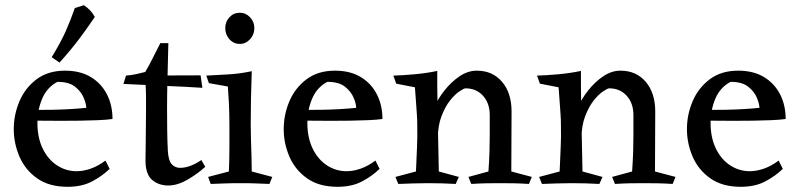

<svg xmlns="http://www.w3.org/2000/svg" viewBox="-20 -708 3077 739"><path d="M230 -436Q289 -436 329.5 -411.5Q370 -387 391.5 -345Q413 -303 413 -250Q392 -247 359 -245.5Q326 -244 288 -243.5Q250 -243 214 -243Q166 -243 131 -243.5Q96 -244 97 -244V-285Q102 -285 125 -285Q148 -285 181 -285.5Q214 -286 249 -288Q284 -290 312 -293Q312 -308 302 -332Q292 -356 268.5 -374.5Q245 -393 201 -393Q161 -372 142.5 -328.5Q124 -285 124 -235Q124 -178 144.5 -136Q165 -94 199.5 -71.5Q234 -49 275 -49Q301 -49 329.5 -59Q358 -69 386 -90L402 -58Q373 -30 334 -9.5Q295 11 240 11Q169 11 123 -21.5Q77 -54 55 -105Q33 -156 33 -211Q33 -267 55 -318.5Q77 -370 121 -403Q165 -436 230 -436ZM303 -688Q316 -679 325.5 -669.5Q335 -660 345 -643Q317 -601 285 -558.5Q253 -516 209 -467L179 -488Q215 -547 233.5 -589Q252 -631 268 -677Q276 -680 285.5 -682.5Q295 -685 303 -688Z M628 -542Q626 -457 624.5 -400Q623 -343 623 -295Q623 -257 623.5 -210.5Q624 -164 626 -128Q628 -91 640.5 -76.5Q653 -62 673 -62Q711 -62 755 -92L770 -66Q742 -40 702.5 -17Q663 6 628 6Q591 6 565.5 -15.5Q540 -37 540 -91Q540 -121 541 -169Q542 -217 542 -278Q542 -306 542 -333.5Q542 -361 540 -389Q539 -400 527.5 -403.5Q516 -407 501.5 -407.5Q487 -408 476 -409Q465 -410 465 -417Q487 -419 503.5 -422.5Q520 -426 539 -431Q556 -460 568.5 -485.5Q581 -511 597 -542ZM752 -418 759 -370Q698 -374 625.5 -377Q553 -380 455 -385L465 -417Z M949 -434Q947 -377 946 -328Q945 -279 945 -228Q945 -204 946 -171Q947 -138 948 -105.5Q949 -73 949 -48L1028 -27L1017 0Q991 -1 966.5 -2Q942 -3 905 -3Q870 -3 845.5 -2Q821 -1 791 0L781 -27L861 -48Q863 -97 863 -139.5Q863 -182 863 -226Q863 -249 862.5 -268.5Q862 -288 861 -312.5Q860 -337 857 -375L784 -388L774 -417Q809 -419 856 -421.5Q903 -424 949 -434ZM903 -539Q879 -539 863 -557Q847 -575 847 -600Q847 -624 863 -641.5Q879 -659 903 -659Q926 -659 942.5 -641.5Q959 -624 959 -600Q959 -575 942.5 -557Q926 -539 903 -539Z M1269 -436Q1328 -436 1368.5 -411.5Q1409 -387 1430.5 -345Q1452 -303 1452 -250Q1431 -247 1398 -245.5Q1365 -244 1327 -243.5Q1289 -243 1253 -243Q1205 -243 1170 -243.5Q1135 -244 1136 -244V-285Q1141 -285 1164 -285Q1187 -285 1220 -285.5Q1253 -286 1288 -288Q1323 -290 1351 -293Q1351 -308 1341 -332Q1331 -356 1307.5 -374.5Q1284 -393 1240 -393Q1200 -372 1181.5 -328.5Q1163 -285 1163 -235Q1163 -178 1183.5 -136Q1204 -94 1238.5 -71.5Q1273 -49 1314 -49Q1340 -49 1368.5 -59Q1397 -69 1425 -90L1441 -58Q1412 -30 1373 -9.5Q1334 11 1279 11Q1208 11 1162 -21.5Q1116 -54 1094 -105Q1072 -156 1072 -211Q1072 -267 1094 -318.5Q1116 -370 1160 -403Q1204 -436 1269 -436Z M1815 -436Q1876 -436 1912.5 -393Q1949 -350 1949 -279Q1949 -215 1948.5 -163.5Q1948 -112 1948 -48L2027 -27L2016 0Q1985 -2 1959 -2.5Q1933 -3 1904 -3Q1875 -3 1850.5 -2.5Q1826 -2 1794 0L1783 -27L1860 -48Q1863 -92 1864 -124.5Q1865 -157 1865 -189.5Q1865 -222 1865 -265Q1865 -311 1839 -339.5Q1813 -368 1772 -368Q1766 -368 1748.5 -356.5Q1731 -345 1712 -321Q1693 -297 1679 -260Q1665 -223 1665 -172L1630 -216Q1632 -249 1648 -287.5Q1664 -326 1690.5 -359.5Q1717 -393 1749 -414.5Q1781 -436 1815 -436ZM1663 -435Q1663 -401 1663 -380Q1663 -359 1663.5 -339Q1664 -319 1664 -289L1669 -48L1746 -27L1734 0Q1683 -3 1627 -3Q1596 -3 1570 -2Q1544 -1 1513 0L1502 -27L1581 -48Q1583 -97 1585 -139.5Q1587 -182 1586 -226Q1586 -249 1584.5 -268Q1583 -287 1581.5 -311Q1580 -335 1577 -372L1505 -386L1494 -417Q1529 -418 1574.5 -422Q1620 -426 1663 -435Z M2368 -436Q2429 -436 2465.5 -393Q2502 -350 2502 -279Q2502 -215 2501.5 -163.5Q2501 -112 2501 -48L2580 -27L2569 0Q2538 -2 2512 -2.5Q2486 -3 2457 -3Q2428 -3 2403.5 -2.5Q2379 -2 2347 0L2336 -27L2413 -48Q2416 -92 2417 -124.5Q2418 -157 2418 -189.5Q2418 -222 2418 -265Q2418 -311 2392 -339.5Q2366 -368 2325 -368Q2319 -368 2301.5 -356.5Q2284 -345 2265 -321Q2246 -297 2232 -260Q2218 -223 2218 -172L2183 -216Q2185 -249 2201 -287.5Q2217 -326 2243.5 -359.5Q2270 -393 2302 -414.5Q2334 -436 2368 -436ZM2216 -435Q2216 -401 2216 -380Q2216 -359 2216.5 -339Q2217 -319 2217 -289L2222 -48L2299 -27L2287 0Q2236 -3 2180 -3Q2149 -3 2123 -2Q2097 -1 2066 0L2055 -27L2134 -48Q2136 -97 2138 -139.5Q2140 -182 2139 -226Q2139 -249 2137.5 -268Q2136 -287 2134.5 -311Q2133 -335 2130 -372L2058 -386L2047 -417Q2082 -418 2127.5 -422Q2173 -426 2216 -435Z M2821 -436Q2880 -436 2920.5 -411.5Q2961 -387 2982.5 -345Q3004 -303 3004 -250Q2983 -247 2950 -245.5Q2917 -244 2879 -243.5Q2841 -243 2805 -243Q2757 -243 2722 -243.5Q2687 -244 2688 -244V-285Q2693 -285 2716 -285Q2739 -285 2772 -285.5Q2805 -286 2840 -288Q2875 -290 2903 -293Q2903 -308 2893 -332Q2883 -356 2859.5 -374.5Q2836 -393 2792 -393Q2752 -372 2733.5 -328.5Q2715 -285 2715 -235Q2715 -178 2735.5 -136Q2756 -94 2790.5 -71.5Q2825 -49 2866 -49Q2892 -49 2920.5 -59Q2949 -69 2977 -90L2993 -58Q2964 -30 2925 -9.5Q2886 11 2831 11Q2760 11 2714 -21.5Q2668 -54 2646 -105Q2624 -156 2624 -211Q2624 -267 2646 -318.5Q2668 -370 2712 -403Q2756 -436 2821 -436Z"/></svg>

Font: Ruwudu
Style: Regular
Weight: 400
Designer: Becca Hirsbrunner Spalinger
Foundry: SIL International
Version: Version 3.000